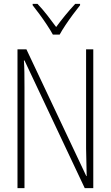

<svg xmlns="http://www.w3.org/2000/svg" viewBox="-20 -968 570 988"><path d="M70 0V-714H116L424 -62H426Q426 -96 424.5 -135Q423 -174 423 -204V-714H460V0H416L106 -657H103Q105 -628 105.5 -595.5Q106 -563 106 -519V0ZM252 -790Q240 -812 221.5 -840Q203 -868 183.5 -894.5Q164 -921 148 -941V-948H173Q197 -923 222.5 -890.5Q248 -858 269 -829Q291 -859 315.5 -889Q340 -919 367 -948H392V-941Q375 -920 355 -893Q335 -866 317 -839Q299 -812 287 -790Z"/></svg>

Font: Noto Sans Mono Condensed ExtraLight
Style: Regular
Weight: 200
Width: 3
Designer: Monotype Design Team
Foundry: Monotype Imaging Inc.
Version: Version 2.014; ttfautohint (v1.8.4.7-5d5b)